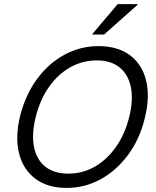

<svg xmlns="http://www.w3.org/2000/svg" viewBox="-20 -911 765 941"><path d="M305.8 10Q213.3 10 153.3 -35Q93.3 -80 73.3 -160Q53.3 -240 79.2 -345Q105 -446.7 161.2 -523.3Q217.5 -600 295.4 -642.5Q373.3 -685 462.5 -685Q556.7 -685 616.7 -640.4Q676.7 -595.8 696.2 -515.8Q715.8 -435.8 689.2 -330Q664.2 -228.3 607.5 -151.7Q550.8 -75 473.3 -32.5Q395.8 10 305.8 10ZM315 -60Q385 -60 444.6 -94.2Q504.2 -128.3 548.3 -190.8Q592.5 -253.3 613.3 -337.5Q634.2 -422.5 621.2 -484.6Q608.3 -546.7 565.8 -580.8Q523.3 -615 453.3 -615Q384.2 -615 323.8 -580.8Q263.3 -546.7 219.6 -484.2Q175.8 -421.7 155 -337.5Q134.2 -253.3 146.7 -190.8Q159.2 -128.3 202.1 -94.2Q245 -60 315 -60ZM432.5 -741.7 433.3 -745 556.7 -890.8H655L654.2 -887.5L490 -741.7Z"/></svg>

Font: Funnel Sans Light Light
Style: Italic
Weight: 300
Italic angle: -14.036°
Version: Version 1.000